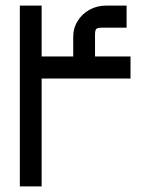

<svg xmlns="http://www.w3.org/2000/svg" viewBox="-20 -667 537 687"><path d="M51 0V-647H129V0ZM122 -386V-465H447V-386ZM242 -386V-531Q241 -564 257 -590.5Q273 -617 300 -632Q327 -647 360 -647H433V-568H347Q330 -568 325 -564Q320 -560 320 -543V-386Z"/></svg>

Font: Mada
Style: Regular
Weight: 400
Designer: Khaled Hosny
Version: Version 1.5